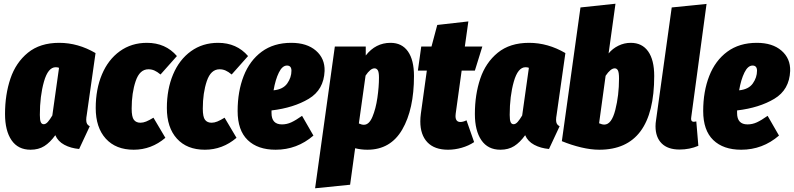

<svg xmlns="http://www.w3.org/2000/svg" viewBox="-20 -784 4263 1031"><path d="M493 -499 446 -168Q443 -152 443 -140Q443 -127 447.5 -119Q452 -111 462 -106L405 16Q360 12 325.5 -6.5Q291 -25 277 -58Q249 -19 218 0.5Q187 20 144 20Q77 20 42 -31Q7 -82 7 -172Q7 -276 36 -362Q65 -448 130 -501Q195 -554 298 -554Q399 -554 493 -499ZM194 -167Q194 -139 199 -128Q204 -117 215 -117Q226 -117 237 -129.5Q248 -142 261 -164L297 -420Q288 -423 279 -423Q238 -423 216 -345.5Q194 -268 194 -167Z M930 -483 842 -384Q824 -399 809 -405.5Q794 -412 777 -412Q730 -412 708.5 -348.5Q687 -285 687 -201Q687 -156 699 -140.5Q711 -125 734 -125Q749 -125 765 -131.5Q781 -138 804 -152L868 -44Q793 20 698 20Q602 20 548 -39.5Q494 -99 494 -204Q494 -305 527.5 -384.5Q561 -464 623.5 -509Q686 -554 769 -554Q869 -554 930 -483Z M1312 -483 1224 -384Q1206 -399 1191 -405.5Q1176 -412 1159 -412Q1112 -412 1090.5 -348.5Q1069 -285 1069 -201Q1069 -156 1081 -140.5Q1093 -125 1116 -125Q1131 -125 1147 -131.5Q1163 -138 1186 -152L1250 -44Q1175 20 1080 20Q984 20 930 -39.5Q876 -99 876 -204Q876 -305 909.5 -384.5Q943 -464 1005.5 -509Q1068 -554 1151 -554Q1251 -554 1312 -483Z M1723 -403Q1719 -302 1638 -253.5Q1557 -205 1438 -191V-177Q1438 -116 1494 -116Q1520 -116 1544 -127Q1568 -138 1602 -162L1663 -56Q1575 20 1460 20Q1364 20 1310 -32Q1256 -84 1256 -188Q1256 -293 1288.5 -376Q1321 -459 1385.5 -506.5Q1450 -554 1544 -554Q1628 -554 1676.5 -512Q1725 -470 1723 -403ZM1545 -404Q1545 -432 1521 -432Q1496 -432 1477.5 -394.5Q1459 -357 1449 -299Q1500 -304 1522.5 -336Q1545 -368 1545 -404Z M1778 -534H1944V-486Q1997 -554 2077 -554Q2138 -554 2170.5 -508Q2203 -462 2203 -376Q2203 -197 2140 -88.5Q2077 20 1953 20Q1919 20 1887 12L1860 208L1672 227ZM2015 -367Q2015 -397 2008.5 -407Q2002 -417 1991 -417Q1969 -417 1943 -378L1907 -121Q1922 -114 1934 -114Q1962 -114 1980 -157Q1998 -200 2006.5 -259Q2015 -318 2015 -367Z M2427 -174Q2426 -169 2426 -161Q2426 -129 2452 -129Q2467 -129 2485 -138L2526 -21Q2496 -1 2459 9.5Q2422 20 2386 20Q2313 20 2275 -20Q2237 -60 2237 -132Q2237 -152 2240 -174L2272 -405H2224L2242 -534H2297L2328 -650L2495 -669L2476 -534H2570L2530 -405H2459Z M3016 -499 2969 -168Q2966 -152 2966 -140Q2966 -127 2970.5 -119Q2975 -111 2985 -106L2928 16Q2883 12 2848.5 -6.5Q2814 -25 2800 -58Q2772 -19 2741 0.5Q2710 20 2667 20Q2600 20 2565 -31Q2530 -82 2530 -172Q2530 -276 2559 -362Q2588 -448 2653 -501Q2718 -554 2821 -554Q2922 -554 3016 -499ZM2717 -167Q2717 -139 2722 -128Q2727 -117 2738 -117Q2749 -117 2760 -129.5Q2771 -142 2784 -164L2820 -420Q2811 -423 2802 -423Q2761 -423 2739 -345.5Q2717 -268 2717 -167Z M3493 -376Q3493 20 3198 20Q3153 20 3100.5 7.5Q3048 -5 2997 -26L3097 -744L3285 -764L3248 -497Q3269 -523 3300.5 -538.5Q3332 -554 3367 -554Q3428 -554 3460.5 -508Q3493 -462 3493 -376ZM3232 -377 3197 -122Q3213 -115 3225 -115Q3264 -115 3284 -193.5Q3304 -272 3304 -362Q3304 -395 3298 -406Q3292 -417 3281 -417Q3259 -417 3232 -377Z M3692 -156Q3691 -152 3691 -146Q3691 -130 3706 -130Q3711 -130 3719 -132L3730 -1Q3683 19 3629 19Q3566 19 3533 -14Q3500 -47 3500 -106Q3500 -122 3503 -140L3587 -744L3774 -763Z M4223 -403Q4219 -302 4138 -253.5Q4057 -205 3938 -191V-177Q3938 -116 3994 -116Q4020 -116 4044 -127Q4068 -138 4102 -162L4163 -56Q4075 20 3960 20Q3864 20 3810 -32Q3756 -84 3756 -188Q3756 -293 3788.5 -376Q3821 -459 3885.5 -506.5Q3950 -554 4044 -554Q4128 -554 4176.5 -512Q4225 -470 4223 -403ZM4045 -404Q4045 -432 4021 -432Q3996 -432 3977.5 -394.5Q3959 -357 3949 -299Q4000 -304 4022.5 -336Q4045 -368 4045 -404Z"/></svg>

Font: Fira Sans Extra Condensed Black
Style: Italic
Weight: 900
Width: 3
Italic angle: -8°
Designer: Carrois Corporate & Edenspiekermann AG
Foundry: Carrois Corporate GbR & Edenspiekermann AG
Version: Version 4.203